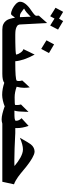

<svg xmlns="http://www.w3.org/2000/svg" viewBox="750 -1560 784 2323"><g transform="rotate(90 1141.5 -399.0)"><path d="M183.6 -353.5 183.1 -379.4Q174.8 -372.1 166.5 -362.8Q151.4 -347.7 131.6 -330.3Q111.8 -313 84 -298.8Q88.4 -295.4 93 -291.7Q97.7 -288.1 101.6 -284.7Q119.1 -270.5 137.2 -259.3Q155.3 -248 176.3 -248Q182.1 -248 188 -250ZM338.4 -710Q326.7 -687 314 -662.6Q301.3 -638.2 289.1 -614.7L205.1 -667V-667.5Q204.1 -665 202.9 -662.8Q201.7 -660.6 200.7 -658.7V-659.2Q196.3 -649.9 189.5 -638.2Q187 -633.3 183.6 -627.4Q180.2 -621.6 176.8 -614.7Q164.1 -623 152.6 -630.4Q141.1 -637.7 129.4 -645Q115.7 -653.3 101.8 -662.4Q87.9 -671.4 74.2 -679.2Q78.1 -686 82 -693.8Q85.9 -701.7 89.8 -708.5Q97.7 -724.1 106.7 -740Q115.7 -755.9 124 -771.5L206.5 -722.2V-721.2Q210.4 -728.5 213.6 -733.9Q216.8 -739.3 222.2 -747.6Q222.2 -747.6 224.4 -751.2Q226.6 -754.9 228.8 -759.3Q231 -763.7 232.9 -767.6Q234.9 -771.5 234.9 -771.5ZM406.7 -35.6H338.4Q298.3 -35.6 272.7 -47.9Q247.1 -60.1 231.4 -80.6Q215.8 -101.1 208 -128.4Q200.2 -155.8 195.8 -186V-188Q190.4 -185.1 186.3 -179.7Q182.1 -174.3 178.2 -168.5Q170.9 -158.7 163.6 -149.9Q156.2 -141.1 147.5 -141.1Q135.3 -141.1 119.6 -145.8Q104 -150.4 87.6 -158.2Q71.3 -166 55.9 -176.8Q40.5 -187.5 28.3 -199.5Q16.1 -211.4 8.8 -224.4Q1.5 -237.3 1.5 -249.5Q1.5 -272.9 13.2 -293.9Q24.9 -314.9 43 -333.5Q61 -352.1 82 -367.9Q103 -383.8 121.6 -396Q131.3 -402.8 140.1 -409.7Q148.9 -416.5 156 -422.9Q163.1 -429.2 167.2 -435.1Q171.4 -440.9 171.4 -445.3Q171.4 -449.2 171.1 -453.4Q170.9 -457.5 170.4 -461.4Q169.9 -465.3 169.9 -469.7Q169.9 -474.1 169.9 -478Q178.7 -487.8 187 -496.8Q195.3 -505.9 203.6 -515.6Q217.8 -531.2 231.4 -546.9Q245.1 -562.5 259.3 -578.1L276.9 -245.1Q279.3 -226.1 293.9 -215.6Q308.6 -205.1 327.9 -200Q347.2 -194.8 367.2 -193.6Q387.2 -192.4 400.4 -192.4H406.7Z M622.1 -600.1Q612.3 -582 602.8 -563.7Q593.3 -545.4 584 -528.3Q581.1 -522.9 578.1 -517.3Q575.2 -511.7 572.3 -506.3Q554.2 -517.1 537.8 -526.9Q521.5 -536.6 504.4 -547.4Q496.1 -552.7 486.3 -558.6Q476.6 -564.5 468.3 -570.3Q480 -591.3 491 -612.1Q502 -632.8 513.2 -653.8Q514.2 -655.8 515.1 -657.7Q516.1 -659.7 517.6 -661.6ZM768.1 -35.6H381.3V-192.4H397.9Q418 -192.4 442.9 -192.4Q467.8 -192.4 493.7 -192.9Q519.5 -193.4 544.7 -194.1Q569.8 -194.8 590.1 -195.8Q610.4 -196.8 624 -198.7Q637.7 -200.7 641.1 -203.1V-205.1Q638.7 -217.3 631.8 -231.7Q625 -246.1 615.5 -258.8Q606 -271.5 595.2 -280.3Q584.5 -289.1 574.7 -290.5Q579.6 -300.3 584.7 -310.5Q589.8 -320.8 593.8 -329.6Q597.7 -337.9 601.8 -346.4Q606 -355 610.4 -364.7Q618.7 -380.4 626.2 -395.8Q633.8 -411.1 640.6 -426.8Q657.7 -396.5 672.6 -363.3Q687.5 -330.1 698.7 -297.9Q707 -271.5 713.4 -244.4Q719.7 -217.3 721.2 -193.8V-192.4H768.1Z M1271.5 -62Q1270.5 -62 1270 -62.5Q1270.5 -62.5 1270.8 -62.3Q1271 -62 1271.5 -62ZM1564.9 -35.6H1476.6Q1450.2 -27.3 1423.3 -27.3Q1408.2 -27.3 1390.9 -30Q1373.5 -32.7 1356 -36.9Q1338.4 -41 1321.8 -46.1Q1305.2 -51.3 1291 -55.7Q1289.1 -56.6 1286.1 -57.6Q1282.2 -58.6 1278.8 -59.8Q1275.4 -61 1271.5 -62Q1272.9 -62 1272.9 -63Q1272.9 -64 1270 -65.4Q1253.9 -58.6 1235.6 -52.7Q1217.3 -46.9 1198.7 -42.7Q1180.2 -38.6 1162.4 -36.1Q1144.5 -33.7 1129.4 -33.7Q1090.8 -33.7 1054.2 -40.5Q1017.6 -47.4 982.9 -59.1V-59.6Q967.3 -46.9 939.9 -41.3Q912.6 -35.6 872.6 -35.6H744.1V-192.4Q789.1 -192.4 826.2 -193.4Q863.3 -194.3 890.9 -196.5Q918.5 -198.7 935.3 -201.9Q952.1 -205.1 955.6 -209Q958.5 -212.4 959.7 -219.5Q960.9 -226.6 960.9 -236.3Q960.9 -243.2 959.5 -252.7Q958 -262.2 954.1 -276.4Q965.3 -289.6 976.8 -302.2Q988.3 -314.9 1000.5 -327.6Q1009.3 -336.9 1019.3 -347.4Q1029.3 -357.9 1037.6 -367.2Q1040 -351.1 1041.5 -334Q1043 -316.9 1043 -299.8Q1043 -277.8 1039.6 -255.4Q1036.1 -232.9 1030.3 -210.9V-208.5Q1062 -197.3 1094 -190.9Q1126 -184.6 1157.7 -184.6Q1242.2 -184.6 1250 -189.9V-190.9Q1251 -195.8 1251 -214.4Q1251 -226.6 1249.5 -238.3Q1248 -250 1244.1 -261.2Q1257.8 -274.9 1271.5 -288.6Q1285.2 -302.2 1298.8 -316.4Q1310.1 -327.1 1320.3 -337.9Q1324.2 -341.8 1327.6 -345.2Q1331.1 -348.6 1334.5 -352.5Q1333.5 -341.3 1333.5 -332.3Q1333.5 -323.2 1333 -314.5Q1333 -312.5 1332.8 -310.1Q1332.5 -307.6 1332.5 -305.2Q1332.5 -302.7 1332.3 -300.5Q1332 -298.3 1332 -295.9Q1331.1 -265.6 1329.1 -238.3Q1327.1 -210.9 1319.8 -184.6V-181.6Q1326.2 -182.1 1335.7 -182.1Q1345.2 -182.1 1353.5 -182.1Q1367.7 -182.1 1383.3 -182.4Q1398.9 -182.6 1411.9 -184.3Q1424.8 -186 1433.3 -189.7Q1441.9 -193.4 1441.9 -199.7Q1441.9 -239.3 1410.6 -268.1Q1419.4 -276.4 1428.7 -284.9Q1438 -293.5 1446.3 -300.8Q1460.4 -313.5 1474.9 -327.1Q1489.3 -340.8 1503.9 -353.5Q1517.6 -313.5 1523.9 -279.1Q1530.3 -244.6 1530.3 -212.4V-192.4H1564.9Z M2179.7 -35.6H1542.5V-192.4H1591.3Q1601.1 -191.9 1611.1 -191.4Q1621.1 -190.9 1631.3 -190.4Q1700.7 -187 1773.2 -184.1Q1845.7 -181.2 1915.5 -181.2Q1933.6 -181.2 1950.9 -181.2Q1968.3 -181.2 1985.4 -182.1V-186Q1961.9 -205.6 1937 -223.4Q1912.1 -241.2 1887 -254.9Q1861.8 -268.6 1836.7 -276.9Q1811.5 -285.2 1788.1 -285.2Q1760.3 -285.2 1726.3 -276.1Q1692.4 -267.1 1647.5 -248Q1678.2 -305.2 1699 -337.9Q1719.7 -370.6 1727.1 -380.4Q1747.6 -405.3 1769.8 -415.5Q1792 -425.8 1814 -425.8Q1831.1 -425.8 1851.8 -417.5Q1872.6 -409.2 1894.5 -396.7Q1916.5 -384.3 1938 -369.1Q1959.5 -354 1977.5 -340.3Q1981.4 -337.4 1985.8 -334Q1990.2 -330.6 1994.1 -327.6Q1997.1 -325.7 2004.4 -319.6Q2011.7 -313.5 2020 -306.6Q2028.3 -299.8 2035.6 -293.7Q2043 -287.6 2045.4 -285.6Q2062 -272 2081.1 -256.3Q2100.1 -240.7 2121.1 -225.8Q2142.1 -210.9 2164.6 -198Q2187 -185.1 2210.4 -176.8Z"/></g></svg>

Font: XB Khoramshahr
Style: Bold
Weight: 700
Designer: Behnam
Foundry: Irmug
Version: Version 8.005 2009